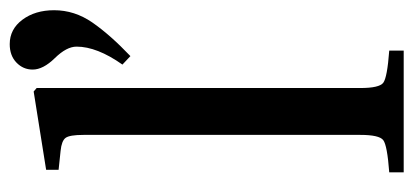

<svg xmlns="http://www.w3.org/2000/svg" viewBox="-242 -588 830 385"><g transform="rotate(-90 172.5 -395.0)"><path d="M20 0V-29Q74 -33 84.5 -41Q95 -49 95 -87V-642Q95 -670 89 -678Q83 -686 63 -688L25 -692V-717L182 -742L189 -736V-87Q189 -49 199.5 -41Q210 -33 264 -29V0ZM236 -564Q272 -615 272 -656Q272 -676 249 -699.5Q226 -723 226 -744Q226 -763 240 -776.5Q254 -790 277 -790Q307 -790 326 -764.5Q345 -739 345 -701Q345 -660 320.5 -624.5Q296 -589 253 -548Z"/></g></svg>

Font: Heuristica
Style: Regular
Weight: 400
Version: Version 1.0.1 ; ttfautohint (v1.4.1)